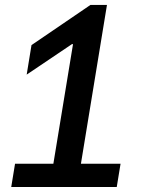

<svg xmlns="http://www.w3.org/2000/svg" viewBox="-20 -747 579 767"><path d="M24.9 0H446.4L461.6 -93H303.3L407.3 -727.3H341.3L105.8 -566.8L86.6 -448.9L267.4 -570.7H271.7L193.2 -93H40.1Z"/></svg>

Font: TID UI Medium
Style: Italic
Weight: 500
Italic angle: -9.39999°
Designer: The TID Project Authors
Foundry: Bakken & Bæck
Version: Version 1.001;hotconv 1.0.109;makeotfexe 2.5.65596